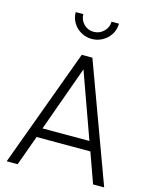

<svg xmlns="http://www.w3.org/2000/svg" viewBox="-141 -1079 930 1170"><g transform="rotate(15 324.0 -493.5)"><path d="M291 -745H358L632 0H562L494 -190H155L86 0H17ZM472 -250 324 -662 176 -250ZM188 -987H236Q236 -951 261.5 -925Q287 -899 324 -899Q361 -899 387.5 -925Q414 -951 414 -987H461Q461 -951 442.5 -920.5Q424 -890 392.5 -872Q361 -854 324 -854Q287 -854 255.5 -872Q224 -890 206 -920.5Q188 -951 188 -987Z"/></g></svg>

Font: Evergrow Sans
Style: Light
Weight: 300
Foundry: 10Web
Version: Version 1.000